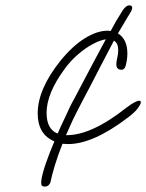

<svg xmlns="http://www.w3.org/2000/svg" viewBox="-20 -742 543 713"><path d="M140 -50Q130 -52 134 -76Q138 -100 151 -137.5Q164 -175 182 -217Q120 -243 120 -321Q120 -411 205 -517Q249 -571 294.5 -599.5Q340 -628 380 -628Q386 -628 391 -627Q401 -646 410.5 -662.5Q420 -679 428 -691Q446 -724 462 -722Q477 -720 467 -700L450 -672Q437 -651 418 -618Q453 -596 453 -544Q453 -522 447 -499Q443 -483 431 -483Q412 -483 412 -504Q412 -513 415.5 -527.5Q419 -542 419 -556Q419 -582 403 -591Q380 -547 355.5 -500Q331 -453 311.5 -415Q292 -377 283 -361Q275 -346 267 -330Q259 -314 251 -298Q238 -269 225 -240H228Q320 -240 448 -341Q466 -355 478.5 -361.5Q491 -368 497 -368Q503 -368 503 -362Q503 -355 491 -339Q479 -323 453 -304Q325 -207 233 -207Q222 -207 212 -208Q196 -168 184.5 -130.5Q173 -93 167 -64L166 -62Q158 -46 140 -50ZM153 -323Q153 -262 194 -246Q208 -278 224 -311Q232 -329 239.5 -344.5Q247 -360 254 -372Q264 -391 283.5 -428Q303 -465 326.5 -509.5Q350 -554 373 -596Q352 -593 324 -578Q296 -563 268.5 -539Q241 -515 220 -486Q153 -395 153 -323Z"/></svg>

Font: Oooh Baby
Style: Regular
Weight: 400
Designer: Robert E. Leuschke
Foundry: Robert E. Leuschke
Version: Version 1.011; ttfautohint (v1.8.3)